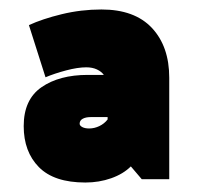

<svg xmlns="http://www.w3.org/2000/svg" viewBox="-20 -722 427 405"><path d="M148 -461Q148 -457 153.5 -454Q159 -451 168 -451Q179 -451 189.5 -456Q200 -461 207 -470V-475H171Q161 -475 154.5 -471.5Q148 -468 148 -461ZM41 -669Q69 -682 110 -692Q151 -702 194 -702Q264 -702 300.5 -663Q337 -624 337 -558V-344H279L256 -371Q240 -355 214.5 -346Q189 -337 160 -337Q94 -337 62 -369.5Q30 -402 30 -456Q30 -512 67.5 -538Q105 -564 165 -564H199Q194 -571 184.5 -575.5Q175 -580 162 -580Q144 -580 119.5 -573.5Q95 -567 76 -559Z"/></svg>

Font: Palanquin Dark
Style: Bold
Weight: 700
Designer: Pria Ravichandran
Version: Version 1.000